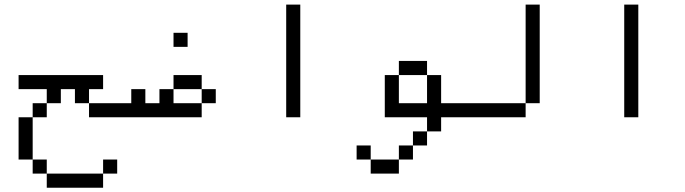

<svg xmlns="http://www.w3.org/2000/svg" viewBox="-20 -708 3040 852"><path d="M500 62.5V0H437.5V62.5H187.5V125H437.5V62.5ZM500 -187.5V-250H375V-187.5ZM437.5 -312.5V-375H62.5V-312.5H187.5V-250H125V-187.5H62.5V0H125V62.5H187.5V0H125V-187.5H187.5V-250H250V-312.5H312.5V-250H375V-312.5Z M937.5 -250V-312.5H875V-250H750V-312.5H687.5V-250H625V-312.5H562.5V-250H500V-187.5H875V-250ZM812.5 -500V-562.5H750V-500ZM750 -312.5H875V-375H750Z M1250 -687.5Q1250 -687.5 1250 -187.5H1312.5Q1312.5 -187.5 1312.5 -687.5Z M2000 -187.5V-250H1937.5Q1937.5 -250 1937.5 -375H1875Q1875 -375 1875 -250H1750Q1750 -250 1750 -375H1687.5V-187.5H1875V-125H1812.5V-62.5H1750V0H1625V62.5H1750V0H1812.5V-62.5H1875V-125H1937.5V-187.5ZM1625 0V-62.5H1562.5V0ZM1750 -375H1875V-437.5H1750Z M2312.5 -250H2000V-187.5H2312.5ZM2312.5 -250H2375V-687.5H2312.5Z M2750 -687.5Q2750 -687.5 2750 -187.5H2812.5Q2812.5 -187.5 2812.5 -687.5Z"/></svg>

Font: UnifontExMono
Style: Regular
Weight: 500
Version: Version 15.0.06